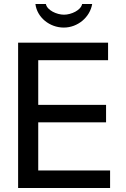

<svg xmlns="http://www.w3.org/2000/svg" viewBox="-20 -934 627 954"><path d="M517 -635V-722H70V0H527V-87H170V-326H507V-413H170V-635ZM156 -914C164 -848 226 -797 297 -797C366 -797 427 -848 438 -914H388C382 -883 334 -861 298 -861C262 -861 214 -883 208 -914Z"/></svg>

Font: Perun
Style: Regular
Weight: 400
Foundry: Copyright (c) Stefan Peev, Context Ltd, 2016
Version: Version 1.089